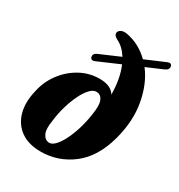

<svg xmlns="http://www.w3.org/2000/svg" viewBox="-179 -872 940 1006"><g transform="rotate(30 291.0 -369.0)"><path d="M523.5 -251Q488 -118 403.2 -52.8Q318.5 12.5 210.5 12Q138.5 11.5 92.2 -21.8Q46 -55 29.5 -113.2Q13 -171.5 31 -246.5Q44 -310 82 -361.5Q120 -413 175.2 -443.5Q230.5 -474 294.5 -473.5Q360.5 -473 385.5 -432.5Q385 -527.5 355 -597.5L223 -540.5Q211.5 -536 204.8 -539.5Q198 -543 196.5 -551.5Q193 -570.5 215 -580L337 -632.5Q309 -677.5 268.5 -697Q241.5 -711 247 -730Q250 -739.5 262 -745.8Q274 -752 294 -749.5Q375 -735.5 436 -675L553 -725Q577.5 -735.5 581.5 -716Q585.5 -696 560.5 -685.5L464 -644Q517.5 -574.5 536.2 -471.8Q555 -369 523.5 -251ZM228.5 -50.5Q246.5 -50 265.2 -70Q284 -90 301.2 -124.8Q318.5 -159.5 331.5 -202.8Q344.5 -246 351 -292Q361 -351.5 349.8 -378.2Q338.5 -405 313 -406Q292.5 -407 272.2 -385.2Q252 -363.5 234.8 -327.5Q217.5 -291.5 205 -248.5Q192.5 -205.5 187.5 -163Q177.5 -106 190 -79Q202.5 -52 228.5 -50.5Z"/></g></svg>

Font: Fraunces 72pt Soft
Style: Bold Italic
Weight: 700
Italic angle: -16°
Version: Version 1.000;[b76b70a41]